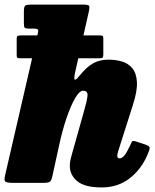

<svg xmlns="http://www.w3.org/2000/svg" viewBox="-34 -800 680 840"><path d="M611.5 -123.5Q584 -59 532.8 -19.5Q481.5 20 411 20Q336 20 303.8 -7.5Q271.5 -35 271.5 -73Q271.5 -87.5 274.2 -100.8Q277 -114 280.5 -125L332.5 -310Q346.5 -358 348.8 -380.5Q351 -403 329.5 -403Q313.5 -403 294.5 -370.2Q275.5 -337.5 257 -283.2Q238.5 -229 224.5 -163.5L195.5 -31Q191.5 -11.5 185.2 -5.8Q179 0 156 0H24Q-5 0 -11 -5.8Q-17 -11.5 -11.5 -34L106.5 -545H55Q43.5 -545 41.2 -547.8Q39 -550.5 39 -560V-631Q39 -639.5 42.5 -642.2Q46 -645 56 -645H129.5L131.5 -654Q135 -668 130.8 -671.5Q126.5 -675 112.5 -675H90.5Q77.5 -675 74 -678.8Q70.5 -682.5 70.5 -698V-749Q70.5 -771.5 76.8 -775.8Q83 -780 105 -780H326Q351 -780 355.2 -775.2Q359.5 -770.5 354.5 -749L331 -645H402Q412.5 -645 415.2 -642.5Q418 -640 418 -631V-561.5Q418 -552.5 415.5 -548.8Q413 -545 401 -545H308.5L294.5 -483Q288.5 -454.5 293 -451.5Q297.5 -448.5 314.5 -469.5Q345 -507 373.2 -523Q401.5 -539 441.5 -539Q471 -539 498.5 -531.2Q526 -523.5 544.2 -502.2Q562.5 -481 565 -442.2Q567.5 -403.5 547.5 -341L483.5 -140Q479 -126 479 -118.5Q479 -107 489 -107Q498.5 -107 508.5 -117.8Q518.5 -128.5 531.5 -156Q539 -173 542.8 -179.8Q546.5 -186.5 562.5 -180.5L603.5 -167Q620 -161 620.8 -153.5Q621.5 -146 611.5 -123.5Z"/></svg>

Font: Besley* Narrow Fatface
Style: Italic
Weight: 900
Width: 4
Italic angle: -13°
Designer: Owen Earl
Foundry: indestructible type*
Version: Version 3.000; ttfautohint (v1.8.3)